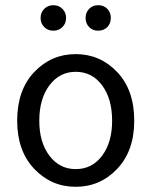

<svg xmlns="http://www.w3.org/2000/svg" viewBox="-20 -706 582 738"><path d="M46 -242Q46 -360 111.5 -429Q177 -498 271 -498Q365 -498 430.5 -429Q496 -360 496 -242Q496 -126 430.5 -57Q365 12 271 12Q177 12 111.5 -57Q46 -126 46 -242ZM131 -242Q131 -159 170 -107.5Q209 -56 271 -56Q334 -56 372.5 -107.5Q411 -159 411 -242Q411 -326 372.5 -378Q334 -430 271 -430Q209 -430 170 -378Q131 -326 131 -242ZM150 -602Q136 -616 136 -637Q136 -658 150 -672Q164 -686 185 -686Q206 -686 220 -672Q234 -658 234 -637Q234 -616 220 -602Q206 -588 185 -588Q164 -588 150 -602ZM357 -686Q379 -686 392.5 -672Q406 -658 406 -637Q406 -616 392.5 -602Q379 -588 357 -588Q336 -588 322.5 -602Q309 -616 309 -637Q309 -658 322.5 -672Q336 -686 357 -686Z"/></svg>

Font: RibengUni
Style: Regular
Weight: 400
Designer: (1) Dr. Andrew Glass (Senior Program Manager at Microsoft Corporation)
(2) Bivuti Chakma (Chakma Font Designer & Keyboar
Foundry: Bivuti Chakma
Version: Version 2.2022; Updated on: 03 June 2022; Friday